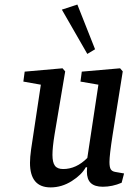

<svg xmlns="http://www.w3.org/2000/svg" viewBox="-20 -815 575 847"><path d="M527.3 -49.8 516.6 -8.8Q475.6 8.8 433.6 8.8Q397.9 8.8 380.6 -7.6Q363.3 -23.9 363.3 -58.6Q363.3 -68.4 364.3 -77.1H358.4Q340.3 -43.9 296.4 -16.1Q252.4 11.7 203.1 11.7Q112.3 11.7 112.3 -96.7Q112.3 -120.6 117.2 -156.2L160.2 -441.4L83 -455.1L88.9 -499L255.9 -513.7L267.6 -500L220.7 -221.7Q211.4 -164.6 211.4 -131.8Q211.4 -98.6 222.2 -84Q232.9 -69.3 258.8 -69.3Q316.4 -69.3 365.2 -118.2L414.1 -441.4L335 -455.1L340.8 -499L509.8 -513.7L521.5 -500L476.6 -218.8Q462.9 -130.4 462.9 -100.6Q462.9 -77.6 468.5 -68.4Q474.1 -59.1 488.3 -56.6ZM252.9 -772.5 321.3 -794.9 399.4 -597.7 365.2 -577.1Z"/></svg>

Font: Neuton
Style: Italic
Weight: 400
Italic angle: -9°
Designer: Brian M Zick
Version: Version 1.32